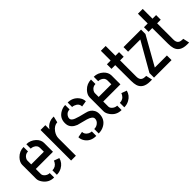

<svg xmlns="http://www.w3.org/2000/svg" viewBox="98 -1516 2347 2347"><g transform="rotate(-45 1271.5 -343.0)"><path d="M38.1 -144.5V-386.7Q39.1 -431.6 81.1 -475.6Q131.8 -527.3 204.1 -528.3V-451.2Q157.2 -451.2 130.9 -410.2Q120.1 -392.6 120.1 -377.9V-311.5H338.9V-377.9Q338.9 -421.9 293.9 -442.4Q273.4 -452.1 252 -452.1V-528.3Q319.3 -528.3 372.1 -480.5Q416 -438.5 417 -387.7V-232.4H120.1V-144.5Q120.1 -117.2 151.4 -93.8Q176.8 -76.2 205.1 -76.2V0Q116.2 0 65.4 -72.3Q38.1 -110.4 38.1 -144.5ZM252 0V-77.1Q310.5 -77.1 339.8 -127.9Q345.7 -138.7 348.6 -148.4L418 -123Q400.4 -55.7 337.9 -21.5Q297.9 0 252 0Z M498 0V-528.3H581.1V-456.1Q606.4 -499 657.2 -519.5Q684.6 -530.3 710.9 -530.3H728.5L709 -450.2Q655.3 -449.2 613.3 -392.6Q581.1 -347.7 581.1 -299.8V0Z M762.7 -138.7 839.8 -153.3Q839.8 -109.4 885.7 -84Q908.2 -73.2 928.7 -72.3V4.9Q834 4.9 787.1 -63.5Q762.7 -99.6 762.7 -138.7ZM767.6 -378.9Q767.6 -467.8 848.6 -510.7Q887.7 -531.2 926.8 -531.2V-455.1Q881.8 -455.1 857.4 -418Q844.7 -399.4 844.7 -378.9Q844.7 -347.7 893.6 -328.1Q930.7 -312.5 1037.1 -287.1Q1103.5 -273.4 1131.8 -221.7Q1146.5 -194.3 1146.5 -160.2Q1146.5 -66.4 1071.3 -21.5Q1027.3 4.9 970.7 4.9V-72.3Q1015.6 -72.3 1045.9 -103.5Q1067.4 -126 1067.4 -156.2Q1067.4 -195.3 990.2 -218.8Q970.7 -224.6 927.7 -235.4Q881.8 -246.1 861.3 -252.9Q787.1 -282.2 771.5 -341.8Q767.6 -359.4 767.6 -378.9ZM969.7 -454.1V-531.2Q1053.7 -531.2 1105.5 -468.8Q1137.7 -428.7 1137.7 -384.8L1060.5 -372.1Q1060.5 -425.8 1002 -447.3Q984.4 -454.1 969.7 -454.1Z M1204.1 -144.5V-386.7Q1205.1 -431.6 1247.1 -475.6Q1297.9 -527.3 1370.1 -528.3V-451.2Q1323.2 -451.2 1296.9 -410.2Q1286.1 -392.6 1286.1 -377.9V-311.5H1504.9V-377.9Q1504.9 -421.9 1460 -442.4Q1439.5 -452.1 1418 -452.1V-528.3Q1485.4 -528.3 1538.1 -480.5Q1582 -438.5 1583 -387.7V-232.4H1286.1V-144.5Q1286.1 -117.2 1317.4 -93.8Q1342.8 -76.2 1371.1 -76.2V0Q1282.2 0 1231.4 -72.3Q1204.1 -110.4 1204.1 -144.5ZM1418 0V-77.1Q1476.6 -77.1 1505.9 -127.9Q1511.7 -138.7 1514.6 -148.4L1584 -123Q1566.4 -55.7 1503.9 -21.5Q1463.9 0 1418 0Z M1639.6 -443.4V-522.5H1704.1V-691.4H1787.1V-522.5H1849.6V-442.4H1787.1V-162.1Q1787.1 -92.8 1843.8 -85Q1854.5 -83 1865.2 -83H1878.9L1897.5 0H1862.3Q1742.2 -1 1714.8 -89.8Q1705.1 -123 1705.1 -171.9L1704.1 -443.4Z M1931.6 0V-79.1L2142.6 -448.2H1931.6V-527.3H2234.4V-451.2L2025.4 -80.1H2234.4V0Z M2280.3 -443.4V-522.5H2344.7V-691.4H2427.7V-522.5H2490.2V-442.4H2427.7V-162.1Q2427.7 -92.8 2484.4 -85Q2495.1 -83 2505.9 -83H2519.5L2538.1 0H2502.9Q2382.8 -1 2355.5 -89.8Q2345.7 -123 2345.7 -171.9L2344.7 -443.4Z"/></g></svg>

Font: Post No Bills Jaffna SemiBold
Style: Regular
Weight: 600
Designer: Kosala Senevirathne, Siva Puranthara, Lasantha Premarathna, Tharique Azeez
Foundry: Mooniak
Version: Version 1.220 ; ttfautohint (v1.6)